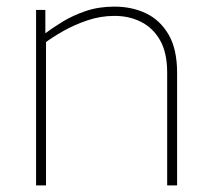

<svg xmlns="http://www.w3.org/2000/svg" viewBox="-20 -560 639 580"><path d="M89 -530H117V-458L119 -444V0H89ZM326 -512Q283 -512 242.5 -498Q202 -484 169 -465Q136 -446 115 -430L112 -456Q136 -474 167.5 -493.5Q199 -513 238.5 -526.5Q278 -540 326 -540Q378 -540 420.5 -520Q463 -500 489 -456Q515 -412 515 -340V0H485V-340Q485 -401 463.5 -438.5Q442 -476 406 -494Q370 -512 326 -512Z"/></svg>

Font: Roundo Variable
Style: Regular
Weight: 200
Designer: Shiva Nallaperumal
Foundry: Indian Type Foundry
Version: Version 2.000